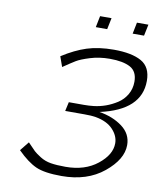

<svg xmlns="http://www.w3.org/2000/svg" viewBox="-96 -954 876 1047"><g transform="rotate(10 342.5 -430.5)"><path d="M69.8 -82V-83L109.9 -132.8Q138.7 -102.1 150.4 -91.1Q162.1 -80.1 188.5 -63.5Q214.8 -46.9 247.3 -41.5Q279.8 -36.1 329.1 -36.1Q436 -36.1 505.1 -91.1Q574.2 -146 574.2 -209Q574.2 -250 541 -285.4Q507.8 -320.8 443.8 -332Q422.9 -335.9 380.9 -335.9H274.9L286.1 -386.2H370.1Q397 -386.2 423.8 -389.2Q457 -393.1 489 -404.5Q521 -416 551.5 -435.5Q582 -455.1 600.6 -487.1Q619.1 -519 619.1 -558.1Q619.1 -615.2 579.1 -636.7Q539.1 -658.2 465.8 -658.2Q407.7 -658.2 357.4 -642.6Q307.1 -627 284.2 -613Q261.2 -599.1 216.8 -568.8L196.8 -625Q266.6 -669.9 330.8 -690.4Q395 -710.9 479 -710.9Q578.1 -710.9 631.6 -680.9Q685.1 -650.9 685.1 -574.2Q685.1 -412.1 460 -362.8Q535.2 -350.6 587.6 -311.8Q640.1 -272.9 640.1 -210.9Q640.1 -131.8 549.1 -57.4Q458 17.1 316.9 17.1Q221.7 17.1 173.8 -4.4Q126 -25.9 69.8 -82ZM359.9 -814.9 372.6 -877.9H436L422.9 -814.9ZM564 -814.9 576.7 -877.9H640.1L627 -814.9Z"/></g></svg>

Font: CMU Bright
Style: Oblique
Weight: 500
Italic angle: -12°
Version: Version 0.7.0